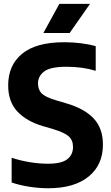

<svg xmlns="http://www.w3.org/2000/svg" viewBox="-20 -969 577 998"><path d="M231 9.5Q184 9.5 133.2 1.8Q82.5 -6 40.5 -20.5V-149Q84 -134.5 133.8 -126.2Q183.5 -118 229.5 -118Q299 -118 329.2 -141Q359.5 -164 359.5 -205Q359.5 -240 337.5 -260Q315.5 -280 256 -298L203 -313.5Q118 -338.5 70.2 -389.5Q22.5 -440.5 22.5 -525.5Q22.5 -630 95.2 -689.8Q168 -749.5 314 -749.5Q360 -749.5 402.5 -744Q445 -738.5 477.5 -729V-601Q409 -622 326 -622Q242.5 -622 210 -597.8Q177.5 -573.5 177.5 -535.5Q177.5 -502.5 197 -483.2Q216.5 -464 270 -448L322.5 -432.5Q417 -405.5 466 -354.2Q515 -303 515 -217.5Q515 -111.5 440.2 -51Q365.5 9.5 231 9.5ZM205.5 -797.5 288.5 -949H448L342 -797.5Z"/></svg>

Font: Encode Sans SemiCondensed SemiCondensed
Style: Bold
Weight: 700
Width: 4
Designer: Multiple Designers
Foundry: Impallari Type
Version: Version 3.000; ttfautohint (v1.8.3) -l 8 -r 50 -G 200 -x 14 